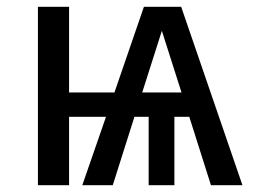

<svg xmlns="http://www.w3.org/2000/svg" viewBox="-20 -547 746 567"><path d="M539 -202H495V0H419V-202H377L313 0H223L293 -202H184V0H92V-527H184V-274H318L405 -527H515L696 0H603ZM516 -274 458 -456 400 -274Z"/></svg>

Font: FiraGO
Style: Regular
Weight: 400
Designer: bBox Type
Foundry: bBox Type GmbH
Version: Version 1.001;April 20, 2020;FontCreator 12.0.0.2555 64-bit